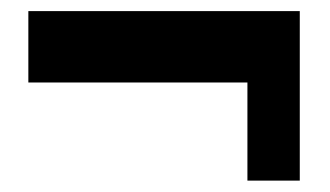

<svg xmlns="http://www.w3.org/2000/svg" viewBox="-20 -433 592 344"><path d="M423.3 -285.2H30.8V-413.1H517.1V-285.2V-109.4H423.3Z"/></svg>

Font: Nobile-bold
Style: Bold
Weight: 700
Version: Version 1.000;PS 001.000;hotconv 1.0.38